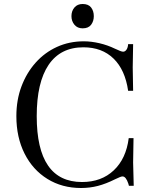

<svg xmlns="http://www.w3.org/2000/svg" viewBox="-20 -931 760 962"><path d="M386 11Q291 11 217.5 -34.5Q144 -80 103 -161.5Q62 -243 62 -349Q62 -430 87.5 -498Q113 -566 158.5 -617Q204 -668 265.5 -696Q327 -724 400 -724Q437 -724 478 -714.5Q519 -705 556 -687Q573 -679 582.5 -675.5Q592 -672 597 -672Q607 -672 614 -682.5Q621 -693 622 -710H647L645 -593L647 -476H622Q607 -581 549 -637.5Q491 -694 398 -694Q283 -694 223.5 -606Q164 -518 164 -349Q164 -19 391 -19Q488 -19 550 -77.5Q612 -136 625 -239H649L647 -117L650 0H626L623 -11Q611 -47 594 -47Q589 -47 581.5 -44Q574 -41 557 -33Q511 -10 470.5 0.5Q430 11 386 11ZM394 -789Q368 -789 353 -807Q338 -825 338 -850Q338 -876 353 -893.5Q368 -911 394 -911Q423 -911 436.5 -893.5Q450 -876 450 -850Q450 -825 436.5 -807Q423 -789 394 -789Z"/></svg>

Font: Baskervville SC
Style: Regular
Weight: 400
Designer: Alexis Faudot, Rémi Forte, Morgane Pierson, Rafael Ribas, Tanguy Vanlaeys, Rosalie Wagner, Thomas Huot-Marchand
Foundry: ANRT
Version: Version 1.100